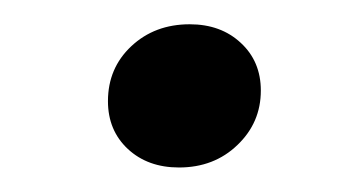

<svg xmlns="http://www.w3.org/2000/svg" viewBox="-20 -304 296 159"><path d="M128.2 -165.3Q102.4 -165.3 85.9 -180.6Q69.4 -196 69.4 -220.2Q69.4 -247.6 88.7 -265.7Q108.1 -283.9 137.1 -283.9Q162.9 -283.9 179.4 -268.5Q196 -253.2 196 -229Q196 -202.4 176.6 -183.9Q157.3 -165.3 128.2 -165.3Z"/></svg>

Font: Playfair 5pt SemiExpanded Light 12pt
Style: Italic
Weight: 300
Italic angle: -15.6°
Version: Version 2.000;gftools[0.9.28]